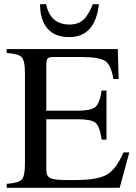

<svg xmlns="http://www.w3.org/2000/svg" viewBox="-20 -896 651 916"><path d="M423 -876H452Q434 -719 310 -719Q241 -719 206 -760.5Q171 -802 171 -876H200Q220 -779 312 -779Q352 -779 376.5 -800.5Q401 -822 423 -876ZM597 -169 551 0H12V-19Q69 -23 84 -39.5Q99 -56 99 -114V-550Q99 -606 83.5 -623Q68 -640 12 -643V-662H542L546 -519H521Q510 -586 482 -605Q454 -624 367 -624H236Q214 -624 207.5 -617.5Q201 -611 201 -588V-368H352Q415 -368 435.5 -386Q456 -404 465 -464H488V-230H465Q456 -293 436 -310Q416 -327 352 -327H201V-84Q201 -54 222 -45.5Q243 -37 302 -37H338Q445 -37 490 -63Q535 -89 569 -169Z"/></svg>

Font: STIX
Style: Regular
Weight: 400
Designer: MicroPress Inc., with final additions and corrections provided by Coen Hoffman, Elsevier (retired)
Version: Version 1.1.1